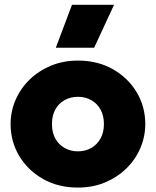

<svg xmlns="http://www.w3.org/2000/svg" viewBox="-20 -790 669 824"><path d="M314.5 15Q229.5 15 164.2 -22.2Q99 -59.5 62.2 -121.2Q25.5 -183 25.5 -257.5Q25.5 -311.5 46.5 -360.5Q67.5 -409.5 106.2 -447.5Q145 -485.5 198 -507.8Q251 -530 314.5 -530Q399.5 -530 464.8 -492.8Q530 -455.5 566.8 -393.8Q603.5 -332 603.5 -257.5Q603.5 -204 582.5 -154.8Q561.5 -105.5 522.8 -67.5Q484 -29.5 431.2 -7.2Q378.5 15 314.5 15ZM314.5 -140.5Q346 -140.5 371.2 -154.8Q396.5 -169 411.2 -195.2Q426 -221.5 426 -257.5Q426 -293.5 411.5 -319.8Q397 -346 371.8 -360.2Q346.5 -374.5 314.5 -374.5Q282.5 -374.5 257 -360.2Q231.5 -346 217.2 -319.8Q203 -293.5 203 -257.5Q203 -221.5 217.5 -195.2Q232 -169 257.5 -154.8Q283 -140.5 314.5 -140.5ZM219.5 -585 289 -769.5H469.5L384 -585Z"/></svg>

Font: Geologica ExtraBold
Style: Regular
Weight: 800
Designer: Sindre Bremnes, Frode Helland
Foundry: Monokrom Skriftforlag AS
Version: Version 1.010;gftools[0.9.28]